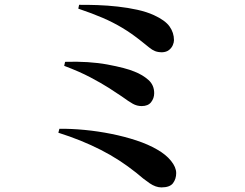

<svg xmlns="http://www.w3.org/2000/svg" viewBox="-20 -758 1040 815"><path d="M718.5 -587.5Q718.5 -578.1 713.4 -566.1Q708.2 -554.2 697.1 -545.5Q686 -536.8 668.2 -536.1Q650.9 -536.1 638.3 -541Q625.7 -546 613.2 -556.4Q600.7 -566.7 580.7 -582.5Q538.6 -616.2 499.6 -639.5Q460.6 -662.9 416.4 -682Q372.2 -701.1 312.3 -721.3L315.8 -737.5Q351.5 -737.8 393.8 -736.4Q436.1 -734.9 479.6 -730.1Q523.1 -725.3 563 -716.5Q602.9 -707.7 633.6 -693.6Q681.3 -671.7 699.9 -645.4Q718.5 -619.1 718.5 -587.5ZM256.3 -495.5Q357.9 -498.6 435.8 -484.2Q513.7 -469.7 551.2 -453.9Q586 -440.2 610.3 -418.4Q634.5 -396.7 634.5 -362.4Q634.5 -341.3 621.6 -324.5Q608.7 -307.7 581.4 -307.7Q561.3 -307.7 543.8 -317.5Q526.4 -327.2 496.8 -348.8Q475 -363.7 442.5 -384.5Q410 -405.2 363.6 -429.7Q317.3 -454.2 252.5 -478.5ZM232.1 -211.4Q282.5 -211.9 339.4 -206.5Q396.3 -201 452.6 -189.7Q508.8 -178.4 559.2 -161.8Q609.5 -145.2 646.8 -123.4Q684.1 -102.3 706 -75.2Q727.9 -48.1 727.9 -23.1Q727.9 1.4 714.4 19.5Q700.9 37.5 665.1 37.5Q641.1 37.5 614.9 19.7Q588.7 1.8 558.4 -24.6Q523 -52.7 485.7 -77Q448.4 -101.2 407.7 -121.9Q367 -142.6 322.2 -160.8Q277.4 -178.9 227.7 -194.6Z"/></svg>

Font: Noto Serif TC
Style: Regular
Weight: 200
Designer: Ryoko NISHIZUKA 西塚涼子 (kana & ideographs); Frank Grießhammer (Latin, Greek & Cyrillic); Wenlong ZHANG 张文龙 (bopomofo); San
Foundry: Adobe
Version: Version 2.001;hotconv 1.1.0;makeotfexe 2.6.0